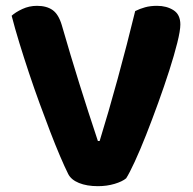

<svg xmlns="http://www.w3.org/2000/svg" viewBox="-20 -630 664 659"><path d="M413 -18Q400 -7 373.5 1Q347 9 316 9Q278 9 251 -2Q224 -13 214 -33Q202 -57 186 -94.5Q170 -132 152.5 -177.5Q135 -223 116 -275Q97 -327 79.5 -379.5Q62 -432 46.5 -482.5Q31 -533 20 -576Q33 -588 56.5 -599Q80 -610 107 -610Q140 -610 160.5 -595.5Q181 -581 192 -544Q222 -440 252 -344Q282 -248 316 -146H322Q352 -243 384 -360Q416 -477 444 -592Q460 -600 478 -605Q496 -610 519 -610Q552 -610 575.5 -595Q599 -580 599 -546Q599 -525 588.5 -483Q578 -441 561 -388Q544 -335 523 -277Q502 -219 481.5 -167Q461 -115 442.5 -75Q424 -35 413 -18Z"/></svg>

Font: Baloo Da 2
Style: Bold
Weight: 700
Designer: Noopur Datye, Sulekha Rajkumar and Ek Type
Foundry: Ek Type
Version: Version 1.640;hotconv 1.0.111;makeotfexe 2.5.65597; ttfautoh